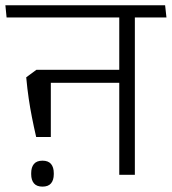

<svg xmlns="http://www.w3.org/2000/svg" viewBox="-38 -650 639 714"><path d="M463.5 -600.5H405.5V0H463.5ZM348.5 -585H581L576 -630.5H343.5ZM530 -585 525 -630.5H-18L-13.5 -585ZM429 -390.5H126V-342H429ZM96.5 -140.5H151V-390.5H97.5L59.5 -362.5Q63.5 -319 68.8 -283.5Q74 -248 80.8 -213.8Q87.5 -179.5 96.5 -140.5ZM120 44Q141.5 44 151.8 31.8Q162 19.5 162 -2Q162 -2.5 162 -4Q162 -5.5 162 -6Q162 -28 151.8 -40.2Q141.5 -52.5 120 -52.5Q98.5 -52.5 88.2 -40.2Q78 -28 78 -6Q78 -5.5 78 -4Q78 -2.5 78 -2Q78 19.5 88.2 31.8Q98.5 44 120 44Z"/></svg>

Font: Anek Devanagari Medium Light
Style: Regular
Weight: 300
Version: Version 1.003